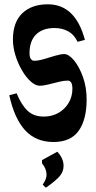

<svg xmlns="http://www.w3.org/2000/svg" viewBox="-20 -667 447 891"><path d="M228 -8Q147 -8 97 -62Q47 -116 23 -225L57 -234Q80 -179 108.5 -152.5Q137 -126 183 -126Q221 -126 251 -143Q281 -160 298.5 -189.5Q316 -219 316 -255Q316 -293 294 -293Q277 -293 252.5 -287Q228 -281 204 -275Q180 -269 165 -269Q145 -269 123 -288.5Q101 -308 82 -340.5Q63 -373 51.5 -410.5Q40 -448 40 -484Q40 -564 83.5 -605.5Q127 -647 202 -647Q330 -647 374 -482L340 -473Q324 -507 296 -522Q268 -537 233 -537Q178 -537 147.5 -507Q117 -477 117 -420Q117 -401 123.5 -393Q130 -385 138 -385Q158 -385 184.5 -393Q211 -401 236.5 -408.5Q262 -416 278 -416Q299 -416 323 -387.5Q347 -359 364.5 -311Q382 -263 382 -205Q382 -112 345 -60Q308 -8 228 -8ZM246 37Q275 68 275 103Q275 129 257.5 150Q240 171 193 204L178 190Q196 164 196 144Q196 116 175 91V76Z"/></svg>

Font: Jaini
Style: Regular
Weight: 400
Designer: Maithili Shingre, Girish Dalvi (Devanagari), Taresh Vohra (Latin)
Foundry: Ek Type
Version: Version 2.000; ttfautohint (v1.8.4.7-5d5b)